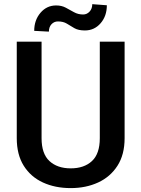

<svg xmlns="http://www.w3.org/2000/svg" viewBox="-20 -916 694 945"><path d="M471.2 -710.9H593.3V-235.8Q593.3 -154.8 558.1 -100.1Q522.9 -45.4 462.9 -17.8Q402.8 9.8 328.1 9.8Q251.5 9.8 191.4 -17.8Q131.3 -45.4 96.9 -100.1Q62.5 -154.8 62.5 -235.8V-710.9H184.6V-235.8Q184.6 -159.2 223.4 -123.3Q262.2 -87.4 328.1 -87.4Q394 -87.4 432.6 -123.3Q471.2 -159.2 471.2 -235.8ZM434.1 -895.5 505.9 -890.1Q505.9 -836.9 475.1 -801.5Q444.3 -766.1 397.9 -766.1Q365.7 -766.1 346.2 -777.3Q326.7 -788.6 309.1 -799.6Q291.5 -810.5 265.1 -810.5Q246.6 -810.5 233.6 -796.9Q220.7 -783.2 220.7 -760.3L148.4 -764.2Q148.4 -816.9 179.2 -853Q210 -889.2 256.3 -889.2Q283.2 -889.2 303.7 -878.2Q324.2 -867.2 344.2 -856Q364.3 -844.7 389.2 -844.7Q407.7 -844.7 420.9 -858.9Q434.1 -873 434.1 -895.5Z"/></svg>

Font: Vazirmatn FD Medium
Style: Regular
Weight: 500
Designer: Saber Rastikerdar
Foundry: Saber Rastikerdar
Version: Version 33.003